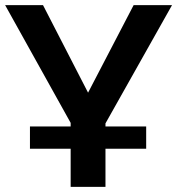

<svg xmlns="http://www.w3.org/2000/svg" viewBox="-23 -730 692 750"><path d="M253 0V-149H94V-236H253V-250L-3 -710H145L321 -368L499 -710H649L389 -248V-236H548V-149H389V0Z"/></svg>

Font: Raleway-v4020
Style: Bold
Weight: 700
Designer: Matt McInerney, Pablo Impallari, Rodrigo Fuenzalida
Foundry: Matt McInerney, Pablo Impallari, Rodrigo Fuenzalida
Version: Version 4.020;PS 004.020;hotconv 1.0.88;makeotf.lib2.5.64775